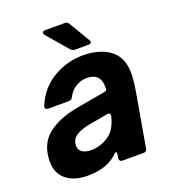

<svg xmlns="http://www.w3.org/2000/svg" viewBox="-140 -867 876 983"><g transform="rotate(-20 298.0 -375.5)"><path d="M11 -121Q11 -216 73 -266Q135 -316 245 -335L392 -361Q409 -364 409 -373V-385Q409 -419 395 -436Q377 -460 333 -460Q302 -460 274 -442.5Q246 -425 230 -394Q224 -380 210 -380H97Q89 -380 84.5 -383.5Q80 -387 80 -393Q80 -395 82 -401Q118 -487 193.5 -531.5Q269 -576 355 -576Q405 -576 448 -562Q491 -548 518 -520Q558 -479 558 -404Q558 -361 543 -280L497 -16Q494 0 478 0H362Q354 0 349.5 -5.5Q345 -11 346 -20L349 -34Q350 -38 350 -43Q350 -52 345 -52Q341 -52 336 -46Q320 -30 300 -19Q250 12 169 12Q98 12 54.5 -22.5Q11 -57 11 -121ZM300 -120Q336 -136 355.5 -162.5Q375 -189 386 -232L387 -238Q387 -246 382 -249Q377 -252 369 -250L268 -232Q219 -223 192 -204.5Q165 -186 165 -152Q165 -129 183 -117Q201 -105 231 -105Q266 -105 300 -120ZM329 -617Q316 -617 306 -627L208 -741Q203 -748 203 -752Q203 -757 207 -760Q211 -763 218 -763H325Q340 -763 347 -751L414 -638Q418 -633 418 -627Q418 -623 414 -620Q410 -617 403 -617Z"/></g></svg>

Font: Open Sauce Two ExtraBold Italic
Style: Regular
Weight: 800
Italic angle: -10°
Designer: Alfredo Marco Pradil
Foundry: Creative Sauce Fz LLC
Version: Version 1.477